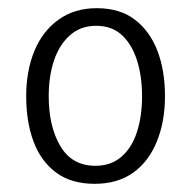

<svg xmlns="http://www.w3.org/2000/svg" viewBox="-20 -797 466 469"><path d="M327 -562Q327 -611 314.5 -650Q302 -689 277.5 -711.5Q253 -734 215 -734Q177 -734 151 -711Q125 -688 112 -649.5Q99 -611 99 -562Q99 -488 127.5 -440Q156 -392 213 -392Q251 -392 276.5 -414Q302 -436 314.5 -474.5Q327 -513 327 -562ZM383 -562Q383 -500 363 -451Q343 -402 305 -375Q267 -348 211 -348Q154 -348 117 -375.5Q80 -403 62 -451Q44 -499 44 -562Q44 -624 64 -672.5Q84 -721 123 -749Q162 -777 216 -777Q273 -777 309.5 -749Q346 -721 364.5 -673Q383 -625 383 -562Z"/></svg>

Font: Yaldevi Light
Style: Regular
Weight: 300
Designer: Sol Matas, Rajitha Manaperi, Kosala Senevirathne
Foundry: Mooniak
Version: Version 1.100